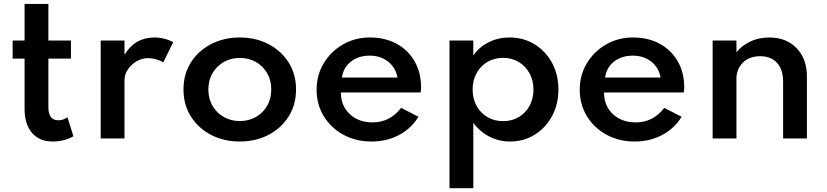

<svg xmlns="http://www.w3.org/2000/svg" viewBox="-20 -724 4326 1004"><path d="M255.5 16Q315.5 16 364 -11.5L332.5 -111Q311 -95 285 -95Q233 -95 233 -164V-417.5H351V-512H233V-703.5H108.5V-512H46V-417.5H108.5V-155.5Q108.5 -74.5 147.2 -29.2Q186 16 255.5 16Z M506.5 0H631V-305Q631 -335 648.8 -361.2Q666.5 -387.5 695 -403.8Q723.5 -420 755.5 -420Q774.5 -420 796 -414Q817.5 -408 834 -398L885.5 -503.5Q866.5 -514.5 839.8 -521.2Q813 -528 787.5 -528Q686 -528 631 -437.5V-512H506.5Z M1234 16Q1317 16 1383.5 -18.5Q1450 -53 1489 -114.5Q1528 -176 1528 -256Q1528 -336.5 1489 -397.8Q1450 -459 1383.5 -493.5Q1317 -528 1234 -528Q1151 -528 1084.2 -493.5Q1017.5 -459 978.5 -397.8Q939.5 -336.5 939.5 -256Q939.5 -176 978.5 -114.5Q1017.5 -53 1084.2 -18.5Q1151 16 1234 16ZM1234 -91Q1187.5 -91 1150.2 -112.2Q1113 -133.5 1091.2 -170.8Q1069.5 -208 1069.5 -256Q1069.5 -304.5 1091.2 -341.5Q1113 -378.5 1150.2 -399.8Q1187.5 -421 1234 -421Q1281 -421 1318.2 -399.8Q1355.5 -378.5 1377 -341.5Q1398.5 -304.5 1398.5 -256Q1398.5 -208 1377 -170.8Q1355.5 -133.5 1318.2 -112.2Q1281 -91 1234 -91Z M1922.5 16Q2002 16 2066.8 -18.2Q2131.5 -52.5 2168 -113.5L2077.5 -160Q2019 -84 1929 -84Q1855 -84 1808.8 -127.5Q1762.5 -171 1762.5 -240.5H2179.5Q2182 -257 2182 -265.5Q2182 -344 2148.2 -403Q2114.5 -462 2054.2 -495Q1994 -528 1914 -528Q1836.5 -528 1773.2 -491.5Q1710 -455 1672.8 -393.2Q1635.5 -331.5 1635.5 -255Q1635.5 -178 1673 -116.5Q1710.5 -55 1775.5 -19.5Q1840.5 16 1922.5 16ZM1768 -318.5Q1775.5 -371 1815 -402Q1854.5 -433 1913.5 -433Q1970 -433 2009.5 -401.8Q2049 -370.5 2058.5 -318.5Z M2330.5 260H2455V-82Q2489 -35.5 2538.8 -9.8Q2588.5 16 2646.5 16Q2719 16 2776.2 -19.8Q2833.5 -55.5 2866.8 -117Q2900 -178.5 2900 -256Q2900 -334.5 2866.5 -395.8Q2833 -457 2775.2 -492.5Q2717.5 -528 2643.5 -528Q2585 -528 2535.5 -503.2Q2486 -478.5 2455 -434V-512H2330.5ZM2611 -90.5Q2565 -90.5 2528.8 -111.8Q2492.5 -133 2472 -170.5Q2451.5 -208 2451.5 -256Q2451.5 -304 2472 -341.5Q2492.5 -379 2528.8 -400.2Q2565 -421.5 2611 -421.5Q2656.5 -421.5 2692.2 -400Q2728 -378.5 2748.8 -341.2Q2769.5 -304 2769.5 -255.5Q2769.5 -207.5 2749 -170.2Q2728.5 -133 2692.8 -111.8Q2657 -90.5 2611 -90.5Z M3298.5 16Q3378 16 3442.8 -18.2Q3507.5 -52.5 3544 -113.5L3453.5 -160Q3395 -84 3305 -84Q3231 -84 3184.8 -127.5Q3138.5 -171 3138.5 -240.5H3555.5Q3558 -257 3558 -265.5Q3558 -344 3524.2 -403Q3490.5 -462 3430.2 -495Q3370 -528 3290 -528Q3212.5 -528 3149.2 -491.5Q3086 -455 3048.8 -393.2Q3011.5 -331.5 3011.5 -255Q3011.5 -178 3049 -116.5Q3086.5 -55 3151.5 -19.5Q3216.5 16 3298.5 16ZM3144 -318.5Q3151.5 -371 3191 -402Q3230.5 -433 3289.5 -433Q3346 -433 3385.5 -401.8Q3425 -370.5 3434.5 -318.5Z M3706.5 0H3831V-314Q3831 -362 3864.2 -396Q3897.5 -430 3955.5 -430Q4011.5 -430 4043.2 -395.2Q4075 -360.5 4075 -296.5V0H4199.5V-322.5Q4199.5 -416.5 4145.5 -472.2Q4091.5 -528 4003 -528Q3946 -528 3901.8 -506.2Q3857.5 -484.5 3831 -450.5V-512H3706.5Z"/></svg>

Font: Spartan SemiBold
Style: Regular
Weight: 600
Designer: Matt Bailey, Mirko Velimirovic
Foundry: Matt Bailey
Version: Version 1.003; ttfautohint (v1.8.3)